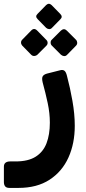

<svg xmlns="http://www.w3.org/2000/svg" viewBox="-68 -714 440 986"><path d="M-20 251Q-35 251 -41.5 243Q-48 235 -48 221V142Q-48 128 -39.5 121.5Q-31 115 -16 115H12Q77 115 115.5 90.5Q154 66 171 21.5Q188 -23 188 -84Q188 -133 177 -184.5Q166 -236 151 -291Q146 -312 151 -321.5Q156 -331 173 -336L240 -353Q254 -357 262.5 -351Q271 -345 276 -324Q292 -264 304 -196Q316 -128 316 -68Q316 23 283.5 95Q251 167 186.5 209Q122 251 27 251ZM198 -570Q192 -564 184 -564.5Q176 -565 169 -571L125 -616Q111 -630 125 -643L169 -688Q183 -701 197 -688L241 -643Q256 -628 242 -615ZM123 -432Q117 -427 108 -426.5Q99 -426 92 -433L46 -480Q40 -487 40 -495.5Q40 -504 46 -510L92 -557Q107 -573 123 -557L169 -510Q176 -504 176.5 -495Q177 -486 170 -479ZM276 -432Q269 -425 260.5 -426Q252 -427 245 -433L198 -480Q192 -486 192 -495.5Q192 -505 198 -510L245 -557Q261 -571 275 -557L322 -510Q328 -504 328.5 -495Q329 -486 322 -479Z"/></svg>

Font: Rubik SemiBold
Style: Regular
Weight: 600
Designer: Hubert and Fischer
Foundry: Hubert and Fischer
Version: Version 2.300;gftools[0.9.30]